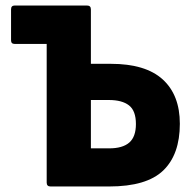

<svg xmlns="http://www.w3.org/2000/svg" viewBox="-20 -675 700 695"><path d="M163 0Q149 0 149 -14V-516H33Q20 -516 20 -529V-641Q20 -655 33 -655H295Q309 -655 309 -641V-444H381Q507 -444 569 -387.5Q631 -331 631 -227Q631 -116 571 -58Q511 0 375 0ZM309 -138H375Q424 -138 448 -159Q472 -180 472 -226Q472 -274 447 -293.5Q422 -313 374 -313H309Z"/></svg>

Font: Sofia Sans Semi Condensed Black
Style: Regular
Weight: 900
Designer: Botio Nikoltchev, Ani Petrova
Foundry: lettersoup
Version: Version 4.100; ttfautohint (v1.8.4.7-5d5b)